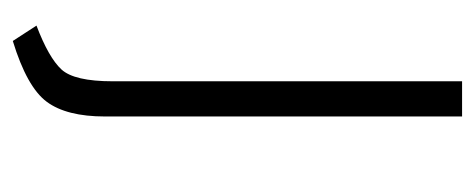

<svg xmlns="http://www.w3.org/2000/svg" viewBox="-241 -479 742 300"><g transform="rotate(90 130.0 -329.0)"><path d="M107 -134V-680H162V-122Q162 -62 139 -31Q116 0 44 22L20 -15Q70 -34 88.5 -54Q107 -74 107 -134Z"/></g></svg>

Font: Palanquin ExtraLight
Style: Regular
Weight: 275
Designer: Pria Ravichandran
Version: Version 1.001